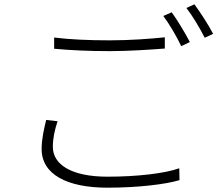

<svg xmlns="http://www.w3.org/2000/svg" viewBox="-20 -849 1040 890"><path d="M776 -792 737 -775C765 -738 801 -676 820 -635L860 -654C838 -697 801 -757 776 -792ZM881 -829 844 -812C873 -775 906 -719 929 -674L968 -692C948 -731 908 -793 881 -829ZM231 -623C308 -616 392 -612 489 -612C578 -612 678 -619 744 -624V-676C675 -669 583 -662 489 -662C393 -662 302 -666 231 -675V-623ZM194 -293C184 -251 173 -206 173 -158C173 -40 292 21 478 21C621 21 750 5 812 -14L811 -69C744 -45 616 -30 478 -30C310 -30 225 -87 225 -168C225 -207 233 -246 247 -287L194 -293Z"/></svg>

Font: Genne Gothic Light
Style: Regular
Weight: 300
Designer: Ryoko NISHIZUKA (kana & ideographs); Paul D. Hunt (Latin, Greek & Cyrillic); Wenlong ZHANG (bopomofo); Sandoll Communica
Foundry: Adobe Systems Incorporated
Version: Version 1.004;PS 1.004;hotconv 16.6.51;makeotf.lib2.5.65220